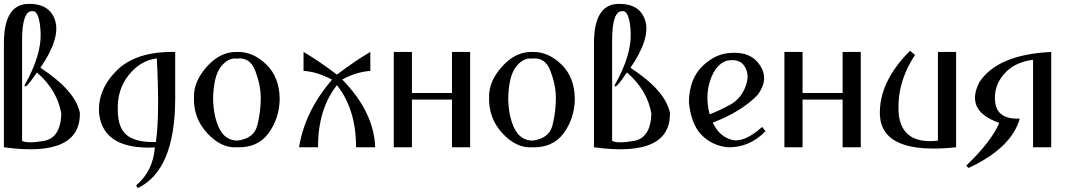

<svg xmlns="http://www.w3.org/2000/svg" viewBox="-20 -754 5499 983"><path d="M0 0V-529C-0.7 -661.7 39.3 -730 120 -734C196.7 -736.7 244.2 -708 262.5 -648C280.8 -588 255.7 -507.7 187 -407C306.3 -329 373.7 -252 389 -176C391.7 -22.7 262 36 0 0ZM93 -552V-33C109.7 -23 146.7 -22.8 204 -32.5C261.3 -42.2 291.3 -88.7 294 -172C280 -252.7 238.3 -323 169 -383C126.3 -320.3 105.3 -298.7 106 -318C164 -420.7 191.3 -510.2 188 -586.5C184.7 -662.8 170 -699.7 144 -697C110.7 -697 93.7 -648.7 93 -552Z M685 209C811.7 149 875.7 -2.3 877 -245V-488C742.3 -490.7 641.8 -458.3 575.5 -391C509.2 -323.7 480 -249.3 488 -168C504 -47.3 599 9 773 1C766.3 82.3 734.3 147 677 195ZM583 -188C580.3 -260 599.2 -320.8 639.5 -370.5C679.8 -420.2 727.7 -448.3 783 -455C793 -256.3 791.3 -113.7 778 -27C712.7 -25 664 -36 632 -60C600 -84 583.7 -126.7 583 -188Z M1041 -415C1087 -465.7 1138.7 -490 1196 -488C1248.7 -489.3 1297.7 -468.2 1343 -424.5C1388.3 -380.8 1411.3 -321.7 1412 -247C1410.7 -180.3 1391.5 -121.8 1354.5 -71.5C1317.5 -21.2 1263.3 2.7 1192 0C1138.7 3.3 1088.2 -20.8 1040.5 -72.5C992.8 -124.2 970.3 -186.3 973 -259C972.3 -312.3 995 -364.3 1041 -415ZM1315 -252C1315 -295.3 1305.8 -341.3 1287.5 -390C1269.2 -438.7 1237.7 -460 1193 -454C1163.7 -458 1136.5 -444.3 1111.5 -413C1086.5 -381.7 1073 -327.7 1071 -251C1071.7 -191.7 1081.8 -141 1101.5 -99C1121.2 -57 1152 -35.3 1194 -34C1252 -40.7 1286.7 -67.3 1298 -114C1309.3 -160.7 1315 -206.7 1315 -252Z M1705 -372C1770.3 -421.3 1827.3 -460 1876 -488V-391C1828.7 -387.7 1780.7 -373 1732 -347C1840 -237 1896.3 -121.3 1901 0H1803C1803 -130 1770.3 -236 1705 -318C1640.3 -236 1608 -130 1608 0H1511C1531 -123.3 1587.3 -238.7 1680 -346C1629.3 -373.3 1580.7 -388.3 1534 -391V-488C1582.7 -460 1639.7 -421.3 1705 -372Z M2089 0H1996V-488H2089V-278H2294V-488H2387V0H2294V-244H2089Z M2552 -415C2598 -465.7 2649.7 -490 2707 -488C2759.7 -489.3 2808.7 -468.2 2854 -424.5C2899.3 -380.8 2922.3 -321.7 2923 -247C2921.7 -180.3 2902.5 -121.8 2865.5 -71.5C2828.5 -21.2 2774.3 2.7 2703 0C2649.7 3.3 2599.2 -20.8 2551.5 -72.5C2503.8 -124.2 2481.3 -186.3 2484 -259C2483.3 -312.3 2506 -364.3 2552 -415ZM2826 -252C2826 -295.3 2816.8 -341.3 2798.5 -390C2780.2 -438.7 2748.7 -460 2704 -454C2674.7 -458 2647.5 -444.3 2622.5 -413C2597.5 -381.7 2584 -327.7 2582 -251C2582.7 -191.7 2592.8 -141 2612.5 -99C2632.2 -57 2663 -35.3 2705 -34C2763 -40.7 2797.7 -67.3 2809 -114C2820.3 -160.7 2826 -206.7 2826 -252Z M3021 0V-529C3020.3 -661.7 3060.3 -730 3141 -734C3217.7 -736.7 3265.2 -708 3283.5 -648C3301.8 -588 3276.7 -507.7 3208 -407C3327.3 -329 3394.7 -252 3410 -176C3412.7 -22.7 3283 36 3021 0ZM3114 -552V-33C3130.7 -23 3167.7 -22.8 3225 -32.5C3282.3 -42.2 3312.3 -88.7 3315 -172C3301 -252.7 3259.3 -323 3190 -383C3147.3 -320.3 3126.3 -298.7 3127 -318C3185 -420.7 3212.3 -510.2 3209 -586.5C3205.7 -662.8 3191 -699.7 3165 -697C3131.7 -697 3114.7 -648.7 3114 -552Z M3576 -415C3620.7 -458.3 3669 -481 3721 -483C3790.3 -488.3 3840.5 -467 3871.5 -419C3902.5 -371 3898.3 -320.7 3859 -268C3804.3 -211.3 3727.7 -164 3629 -126C3651 -79.3 3683.2 -50.2 3725.5 -38.5C3767.8 -26.8 3820 -48.7 3882 -104L3899 -82C3843.7 -25.3 3779 2 3705 0C3651 -6 3606.3 -27.3 3571 -64C3535.7 -100.7 3514.3 -156.3 3507 -231C3508.3 -310.3 3531.3 -371.7 3576 -415ZM3791 -416C3773.7 -442.7 3743.3 -451.7 3700 -443C3662.7 -430.3 3634.8 -397.2 3616.5 -343.5C3598.2 -289.8 3597 -231.7 3613 -169C3640.3 -178.3 3675.2 -194.5 3717.5 -217.5C3759.8 -240.5 3788 -277 3802 -327C3812 -359.7 3808.3 -389.3 3791 -416Z M4089 0H3996V-488H4089V-278H4294V-488H4387V0H4294V-244H4089Z M4485 -161C4479.7 -275 4531 -386 4639 -494L4665 -473C4599.7 -374.3 4572 -271 4582 -163C4596 -63 4662.7 -20 4782 -34V-488H4875V0C4624.3 26.7 4494.3 -27 4485 -161Z M4994 -333C5056 -427.7 5178.7 -479.3 5362 -488V0H5269V-448C5207.7 -440 5160.2 -417.8 5126.5 -381.5C5092.8 -345.2 5075.3 -305.3 5074 -262C5070 -180.7 5112.3 -142.3 5201 -147C5173 -47 5085.7 37.3 4939 106L4927 94C5013.7 10.7 5070 -62.3 5096 -125C4978 -165.7 4944 -235 4994 -333Z"/></svg>

Font: Neocyr
Style: Regular
Weight: 400
Designer: Viktar Palstsiuk <vipals@gmail.com>
Version: 1.00